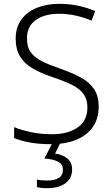

<svg xmlns="http://www.w3.org/2000/svg" viewBox="-20 -744 586 1004"><path d="M496 -186Q496 -122 464 -78Q432 -34 376 -12Q320 10 249 10Q184 10 136 1Q88 -8 54 -22V-79Q91 -64 142 -53Q193 -42 252 -42Q334 -42 385.5 -77Q437 -112 437 -182Q437 -224 417.5 -251.5Q398 -279 357.5 -299.5Q317 -320 254 -341Q194 -361 151 -386Q108 -411 85 -448.5Q62 -486 62 -543Q62 -601 91.5 -641.5Q121 -682 172.5 -703Q224 -724 290 -724Q342 -724 389 -714Q436 -704 478 -686L459 -636Q373 -672 288 -672Q214 -672 167.5 -639.5Q121 -607 121 -544Q121 -498 141 -470.5Q161 -443 199 -424Q237 -405 292 -386Q355 -364 400.5 -340Q446 -316 471 -279.5Q496 -243 496 -186ZM357 142Q357 188 322.5 214Q288 240 227 240Q193 240 173 234V195Q193 200 228 200Q265 200 287 186.5Q309 173 309 143Q309 115 283.5 101.5Q258 88 212 85L256 0H297L268 59Q307 64 332 84.5Q357 105 357 142Z"/></svg>

Font: Noto Sans Gurmukhi UI Light
Style: Regular
Weight: 300
Designer: Jelle Bosma - Monotype Design Team
Foundry: Monotype Imaging Inc.
Version: Version 2.004; ttfautohint (v1.8.4.7-5d5b)